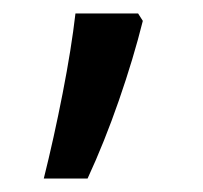

<svg xmlns="http://www.w3.org/2000/svg" viewBox="-20 -136 302 285"><path d="M45 129Q60 69 73 2.5Q86 -64 92 -116H185L192 -105Q178 -49 156.5 13Q135 75 110 129Z"/></svg>

Font: Noto Sans Gurmukhi SemiCondensed
Style: Regular
Weight: 400
Width: 4
Designer: Jelle Bosma - Monotype Design Team
Foundry: Monotype Imaging Inc.
Version: Version 2.004; ttfautohint (v1.8.4.7-5d5b)